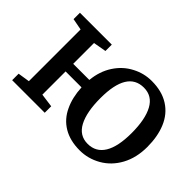

<svg xmlns="http://www.w3.org/2000/svg" viewBox="-100 -837 1115 1115"><g transform="rotate(45 457.5 -279.0)"><path d="M120.6 -64.5V-489.3L49.3 -502.9V-555.2H311V-502.9L231.4 -488.8V-317.9H363.8Q371.1 -394.5 408.7 -452.4Q446.3 -510.3 504.9 -540.5Q561 -570.3 625 -570.3Q708.5 -570.3 765.6 -533.9Q822.8 -497.6 850.6 -430.7Q877.4 -366.2 877.4 -280.8Q877.4 -192.4 841.3 -125.7Q805.2 -59.1 742.7 -23.4Q681.6 11.2 613.3 11.2Q533.7 11.2 478.3 -22Q422.9 -55.2 394.5 -116.7Q366.2 -175.8 362.3 -255.4H231.4V-64.5L315.4 -53.2V0H47.9V-53.2ZM619.6 -510.7Q483.9 -510.7 483.9 -289.1Q483.9 -174.8 517.3 -111.6Q550.8 -48.3 619.1 -48.3Q686.5 -48.3 721.2 -105.2Q755.9 -162.1 755.9 -273.4Q755.9 -386.7 721.9 -448.7Q688 -510.7 619.6 -510.7Z"/></g></svg>

Font: Merriweather
Style: Regular
Weight: 400
Designer: Eben Sorkin
Foundry: Eben Sorkin
Version: Version 1.584; ttfautohint (v1.8.1)